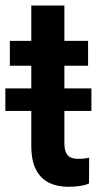

<svg xmlns="http://www.w3.org/2000/svg" viewBox="-26 -679 377 708"><path d="M311 -270H211.4V-152.8Q211.4 -128.4 217.8 -115.5Q224.1 -102.5 235.6 -97.9Q247.1 -93.3 263.2 -93.3Q286.6 -93.3 302.7 -97.7L302.2 -2.4Q274.9 9.8 225.6 9.8Q185.5 9.8 154.8 -5.1Q124 -20 106.7 -53.5Q89.4 -86.9 89.4 -142.1V-270H-6.3V-353H89.4V-436.5H10.3V-528.3H89.4V-658.7H211.4V-528.3H298.8V-436.5H211.4V-353H311Z"/></svg>

Font: Robert Sans
Style: Bold
Weight: 700
Designer: Christian Robertson (extended by Adam Twardoch)
Foundry: Google
Version: Version 12.135;April 2, 2019;FontCreator 11.5.0.2425 64-bit;